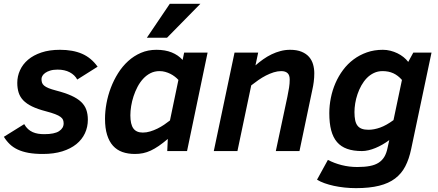

<svg xmlns="http://www.w3.org/2000/svg" viewBox="-23 -786 2280 999"><path d="M103 -140.1Q111.8 -124.5 122.8 -114.5Q133.8 -104.5 147 -98.6Q160.2 -92.8 175.3 -90.3Q190.4 -87.9 207 -87.9Q260.3 -87.9 284.2 -103.5Q308.1 -119.1 308.1 -144Q308.1 -154.3 304.9 -162.4Q301.8 -170.4 292 -177.7Q282.2 -185.1 263.9 -192.1Q245.6 -199.2 215.8 -207Q172.4 -218.3 143.8 -232.2Q115.2 -246.1 98.1 -263.9Q81.1 -281.7 74 -304.2Q66.9 -326.7 66.9 -355Q66.9 -389.2 81.1 -420.4Q95.2 -451.7 123 -475.3Q150.9 -499 192.4 -512.9Q233.9 -526.9 289.1 -526.9Q356.4 -526.9 404.1 -506.1Q451.7 -485.4 484.9 -439L378.9 -372.1Q366.2 -396 339.8 -409.9Q313.5 -423.8 276.9 -423.8Q254.4 -423.8 238.5 -418.9Q222.7 -414.1 212.4 -406.7Q202.1 -399.4 197.5 -390.9Q192.9 -382.3 192.9 -375Q192.9 -364.3 195.6 -356Q198.2 -347.7 206.5 -340.6Q214.8 -333.5 229.7 -327.4Q244.6 -321.3 269 -314.9Q316.4 -302.7 348.1 -288.3Q379.9 -273.9 398.9 -255.9Q418 -237.8 426 -215.1Q434.1 -192.4 434.1 -163.1Q434.1 -125 418.9 -92.5Q403.8 -60.1 374.3 -36.1Q344.7 -12.2 301 1.5Q257.3 15.1 200.2 15.1Q157.2 15.1 125.2 9.3Q93.3 3.4 69.3 -7.8Q45.4 -19 28.1 -35.6Q10.7 -52.2 -2.9 -74.2Z M523.4 -168Q523.4 -206.5 531 -248Q538.6 -289.6 553.7 -329.3Q568.8 -369.1 591.3 -405Q613.8 -440.9 643.6 -468Q673.3 -495.1 710.2 -511Q747.1 -526.9 791 -526.9Q836.4 -526.9 870.4 -513.2Q904.3 -499.5 927.2 -474.1L935.1 -512.2H1057.1L950.2 0H847.2L850.1 -63Q824.7 -41.5 803 -26.6Q781.2 -11.7 761.2 -2.4Q741.2 6.8 721.2 11Q701.2 15.1 679.2 15.1Q642.6 15.1 613.8 4.9Q585 -5.4 564.9 -27.6Q544.9 -49.8 534.2 -84.5Q523.4 -119.1 523.4 -168ZM905.3 -370.1Q897.5 -378.9 886.7 -387.2Q876 -395.5 863.3 -401.9Q850.6 -408.2 836.4 -412.1Q822.3 -416 807.1 -416Q781.2 -416 760 -405.3Q738.8 -394.5 721.9 -376.2Q705.1 -357.9 692.6 -334.2Q680.2 -310.5 671.9 -285.2Q663.6 -259.8 659.4 -233.9Q655.3 -208 655.3 -186Q655.3 -139.2 670.9 -117.7Q686.5 -96.2 720.2 -96.2Q739.3 -96.2 758.5 -102.1Q777.8 -107.9 796.1 -116.9Q814.5 -126 831.1 -137.2Q847.7 -148.4 861.3 -159.2ZM846.2 -589.8H741.2L860.4 -766.1H1019.5Z M1412.1 0 1472.2 -282.2Q1477.5 -308.6 1481 -329.8Q1484.4 -351.1 1484.4 -372.1Q1484.4 -395.5 1472.9 -405.8Q1461.4 -416 1440.4 -416Q1421.4 -416 1401.1 -409.7Q1380.9 -403.3 1360.8 -393.1Q1340.8 -382.8 1321.5 -369.4Q1302.2 -356 1284.2 -341.8L1212.4 0H1089.4L1197.3 -512.2H1320.3L1306.2 -445.8Q1325.2 -462.4 1346.2 -477.3Q1367.2 -492.2 1389.9 -503.2Q1412.6 -514.2 1436.8 -520.5Q1460.9 -526.9 1486.3 -526.9Q1522 -526.9 1546.1 -516.8Q1570.3 -506.8 1585 -490Q1599.6 -473.1 1606 -450.9Q1612.3 -428.7 1612.3 -404.8Q1612.3 -382.3 1609.4 -359.9Q1606.4 -337.4 1603 -323.2L1535.2 0Z M2116.2 -9.8Q2105.5 41.5 2085.7 79.6Q2065.9 117.7 2032.7 142.8Q1999.5 168 1949.7 180.4Q1899.9 192.9 1829.1 192.9Q1798.3 192.9 1769 189.7Q1739.7 186.5 1713.9 180.9Q1688 175.3 1665.5 167.2Q1643.1 159.2 1626.5 148.9L1683.1 45.9Q1715.3 63 1754.6 73Q1793.9 83 1836.4 83Q1874.5 83 1901.9 77.6Q1929.2 72.3 1947.5 60.3Q1965.8 48.3 1976.8 29.8Q1987.8 11.2 1993.2 -15.1L2002.4 -57.1Q1985.4 -44.4 1967 -33.9Q1948.7 -23.4 1930.4 -15.9Q1912.1 -8.3 1894.3 -4.2Q1876.5 0 1860.4 0Q1815.4 0 1783.2 -11.5Q1751 -22.9 1730.5 -46.9Q1710 -70.8 1700.2 -107.9Q1690.4 -145 1690.4 -196.8Q1690.4 -236.8 1698.5 -276.9Q1706.5 -316.9 1722.4 -353.5Q1738.3 -390.1 1762 -421.9Q1785.6 -453.6 1816.7 -476.8Q1847.7 -500 1885.7 -513.4Q1923.8 -526.9 1969.2 -526.9Q1989.3 -526.9 2008.5 -522Q2027.8 -517.1 2044.9 -508.8Q2062 -500.5 2076.4 -489Q2090.8 -477.5 2101.1 -463.9L2127.4 -512.2H2222.2ZM2068.4 -370.1Q2047.9 -393.6 2023.4 -404.8Q1999 -416 1967.3 -416Q1942.9 -416 1922.4 -406.2Q1901.9 -396.5 1885.7 -379.9Q1869.6 -363.3 1857.4 -341.6Q1845.2 -319.8 1837.2 -296.1Q1829.1 -272.5 1825.2 -248.3Q1821.3 -224.1 1821.3 -203.1Q1821.3 -178.2 1825 -160.6Q1828.6 -143.1 1837.2 -132.1Q1845.7 -121.1 1859.6 -116Q1873.5 -110.8 1894 -110.8Q1922.9 -110.8 1955.1 -122.3Q1987.3 -133.8 2024.4 -161.1Z"/></svg>

Font: Lorenzo Sans
Style: Bold Italic
Weight: 700
Italic angle: -12°
Foundry: Intel Corporation
Version: Version 1.00; ttfautohint (v1.5)